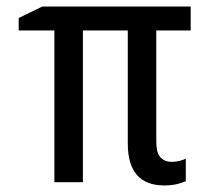

<svg xmlns="http://www.w3.org/2000/svg" viewBox="-20 -556 640 586"><path d="M481 10Q426 10 398 -22Q370 -54 370 -118V-463H233V0H146V-463H37V-501L109 -536H562V-463H457V-124Q457 -89 470 -75.5Q483 -62 503 -62Q517 -62 528.5 -65Q540 -68 547 -72V-3Q539 1 521.5 5.5Q504 10 481 10Z"/></svg>

Font: Noto Sans Mono
Style: Regular
Weight: 400
Designer: Monotype Design Team
Foundry: Monotype Imaging Inc.
Version: Version 2.014